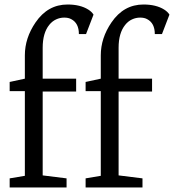

<svg xmlns="http://www.w3.org/2000/svg" viewBox="-20 -832 772 852"><path d="M169.4 -53.7 275.4 -40.5V0H22.9V-40.5L90.3 -51.8V-427.7H22.9V-468.3L90.3 -482.9V-586.4Q90.3 -663.1 137.7 -732.4Q191.9 -812 279.8 -812Q335.9 -812 371.6 -789.6Q387.2 -779.8 395 -767.1L361.8 -680.7H330.1Q330.1 -729.5 295.9 -747.1Q283.7 -753.9 264.9 -753.9Q246.1 -753.9 228.8 -745.8Q211.4 -737.8 198.2 -721.2Q169.4 -685.1 169.4 -620.1V-482.9H317.9V-425.8H169.4ZM506.3 -53.7 612.3 -40.5V0H359.9V-40.5L427.2 -51.8V-427.7H359.9V-468.3L427.2 -482.9V-586.4Q427.2 -663.1 474.6 -732.4Q528.8 -812 616.7 -812Q672.9 -812 708.5 -789.6Q724.1 -779.8 731.9 -767.1L698.7 -680.7H667Q667 -729.5 632.8 -747.1Q620.6 -753.9 601.8 -753.9Q583 -753.9 565.7 -745.8Q548.3 -737.8 535.2 -721.2Q506.3 -685.1 506.3 -620.1V-482.9H654.8V-425.8H506.3Z"/></svg>

Font: Habibi
Style: Regular
Weight: 400
Designer: Magnus Gaarde
Foundry: Magnus Gaarde
Version: Version 1.001